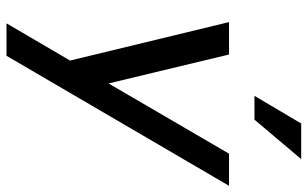

<svg xmlns="http://www.w3.org/2000/svg" viewBox="-202 -566 967 604"><g transform="rotate(90 282.0 -263.5)"><path d="M53 200H155L564 -500H463L242 -121L151 -500H49L170 0ZM281 -580H356L480 -727H368Z"/></g></svg>

Font: Uncut Sans Medium
Style: Italic
Weight: 500
Italic angle: -10°
Designer: Kasper Nordkvist
Foundry: Uncut Type
Version: Version 1.111;FEAKit 1.0